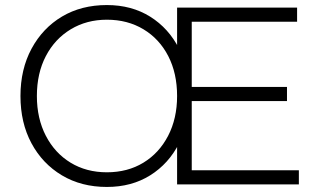

<svg xmlns="http://www.w3.org/2000/svg" viewBox="-20 -730 1254 760"><path d="M403 10Q302 10 225 -36Q148 -82 104.5 -163Q61 -244 61 -350Q61 -456 105 -537.5Q149 -619 225.5 -664.5Q302 -710 403 -710Q501 -710 574.5 -664Q648 -618 689 -537Q730 -456 730 -350Q730 -244 689 -163Q648 -82 574.5 -36Q501 10 403 10ZM403 -48Q485 -48 547.5 -86Q610 -124 645.5 -192.5Q681 -261 681 -350Q681 -440 646 -508Q611 -576 548 -614Q485 -652 403 -652Q323 -652 260 -614Q197 -576 161.5 -508Q126 -440 126 -350Q126 -261 161.5 -192.5Q197 -124 259.5 -86Q322 -48 403 -48ZM681 0V-700H1156V-644H739V-386H1116V-330H739V-56H1163V0Z"/></svg>

Font: REM Medium ExtraLight
Style: Regular
Weight: 250
Version: Version 1.005;gftools[0.9.28]